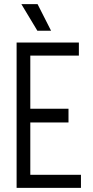

<svg xmlns="http://www.w3.org/2000/svg" viewBox="-20 -905 450 925"><path d="M86 0V-63H370V0ZM106 -315V-381H310V-315ZM60 -700H126V0H60ZM96 -700H360V-637H96ZM160 -757 83 -885H161L226 -757Z"/></svg>

Font: Akshar Light
Style: Regular
Weight: 300
Designer: Tall Chai
Foundry: Tall Chai
Version: Version 1.100